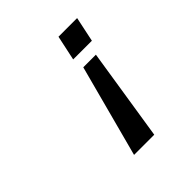

<svg xmlns="http://www.w3.org/2000/svg" viewBox="-174 -765 893 893"><g transform="rotate(-45 273.0 -318.5)"><path d="M204.1 0 325.2 -455.1H408.2L336.9 0ZM440.9 -514.2H317.9L344.2 -637.2H466.8Z"/></g></svg>

Font: Anonymous Pro
Style: Bold Italic
Weight: 700
Italic angle: -12°
Monospace: yes
Designer: Mark Simonson
Version: Version 1.003